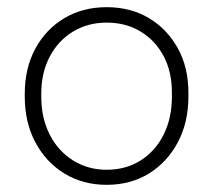

<svg xmlns="http://www.w3.org/2000/svg" viewBox="-20 -505 594 535"><path d="M277 10Q211 10 159.5 -21.5Q108 -53 78.5 -108.5Q49 -164 49 -236V-244Q49 -315 78.5 -369.5Q108 -424 159.5 -454.5Q211 -485 277 -485Q344 -485 395 -454.5Q446 -424 475.5 -370.5Q505 -317 505 -247V-236Q505 -164 475.5 -108.5Q446 -53 395 -21.5Q344 10 277 10ZM277 -32Q331 -32 372 -58Q413 -84 436 -130Q459 -176 459 -236V-247Q459 -305 436 -348.5Q413 -392 372 -417Q331 -442 277 -442Q225 -442 183.5 -417Q142 -392 118.5 -347Q95 -302 95 -244V-236Q95 -176 118.5 -130Q142 -84 183.5 -58Q225 -32 277 -32Z"/></svg>

Font: SUSE ExtraLight
Style: Regular
Weight: 250
Designer: Rene Bieder
Foundry: SUSE
Version: Version 1.000